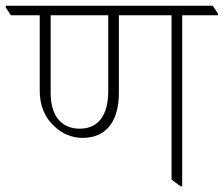

<svg xmlns="http://www.w3.org/2000/svg" viewBox="-47 -642 777 667"><path d="M240 -163C321 -163 366 -219 366 -320V-589H549V-18L580 5H586V-589H710V-595L692 -622H-27V-616L-9 -589H91V-327C91 -275 109 -233 142 -203C168 -178 202 -163 240 -163ZM129 -319V-589H329V-326C329 -242 295 -195 230 -195C166 -195 129 -240 129 -319Z"/></svg>

Font: Noto Serif Devanagari ExtraLight
Style: Regular
Weight: 200
Designer: Universal Thirst, Indian Type Foundry and the Monotype Design Team
Foundry: Monotype Imaging Inc.
Version: Version 2.004